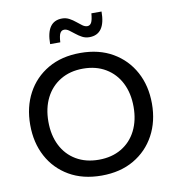

<svg xmlns="http://www.w3.org/2000/svg" viewBox="-95 -967 970 1061"><g transform="rotate(-10 390.0 -436.5)"><path d="M390 10Q285 10 208.5 -34.5Q132 -79 90.5 -156.5Q49 -234 49 -334Q49 -434 90.5 -511.5Q132 -589 208.5 -633.5Q285 -678 390 -678Q495 -678 571.5 -633.5Q648 -589 690 -511.5Q732 -434 732 -334Q732 -234 690 -156.5Q648 -79 571.5 -34.5Q495 10 390 10ZM390 -79Q463 -79 517 -111Q571 -143 600 -200.5Q629 -258 629 -334Q629 -410 600 -467.5Q571 -525 517 -557.5Q463 -590 390 -590Q317 -590 263 -557.5Q209 -525 180 -467.5Q151 -410 151 -334Q151 -258 180 -200.5Q209 -143 263 -111Q317 -79 390 -79ZM235 -755Q235 -883 324 -883Q346 -883 364.5 -873Q383 -863 398.5 -850Q414 -837 428 -827Q442 -817 455 -817Q470 -817 478 -831.5Q486 -846 489 -883H546Q546 -755 456 -755Q434 -755 416 -764.5Q398 -774 382 -787Q366 -800 352 -810Q338 -820 325 -820Q310 -820 302 -806Q294 -792 292 -755Z"/></g></svg>

Font: Gantari Medium
Style: Regular
Weight: 500
Designer: Anugrah Pasau
Foundry: Lafontype
Version: Version 1.000; ttfautohint (v1.8.4.7-5d5b)